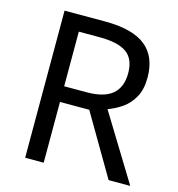

<svg xmlns="http://www.w3.org/2000/svg" viewBox="-106 -807 835 900"><g transform="rotate(15 311.0 -357.0)"><path d="M294 -714Q427 -714 490.5 -663.5Q554 -613 554 -511Q554 -454 533 -416Q512 -378 479.5 -355.5Q447 -333 411 -320L607 0H502L329 -295H187V0H97V-714ZM289 -636H187V-371H294Q381 -371 421 -405.5Q461 -440 461 -507Q461 -577 419 -606.5Q377 -636 289 -636Z"/></g></svg>

Font: Noto Sans Manichaean
Style: Regular
Weight: 400
Designer: Monotype Design Team
Foundry: Monotype Imaging Inc.
Version: Version 2.005; ttfautohint (v1.8.4.7-5d5b)